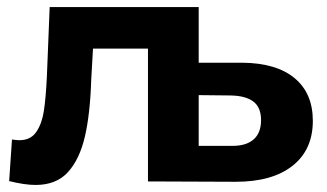

<svg xmlns="http://www.w3.org/2000/svg" viewBox="-20 -515 927 545"><path d="M544 -495V0H400V-377H244L239 -290Q236 -192 221 -127.5Q206 -63 173 -26.5Q140 10 81 10Q50 10 6 -1L14 -119Q29 -117 35 -117Q67 -117 83 -140.5Q99 -164 104.5 -200Q110 -236 113 -296L121 -495ZM868 -172Q868 -90 810.5 -44.5Q753 1 649 1L400 0V-495H543V-337H668Q765 -336 816.5 -293Q868 -250 868 -172ZM721 -174Q721 -210 699.5 -226.5Q678 -243 636 -244L543 -245V-101H636Q677 -100 699 -118.5Q721 -137 721 -174Z"/></svg>

Font: Montserrat Ace
Style: Bold
Weight: 700
Designer: Julieta Ulanovsky
Foundry: Julieta Ulanovsky
Version: Version 1